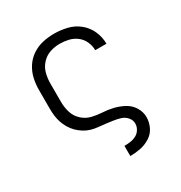

<svg xmlns="http://www.w3.org/2000/svg" viewBox="-172 -652 921 979"><g transform="rotate(-30 288.0 -162.5)"><path d="M312 205H313Q343 205 373 199Q403 193 429.5 176.5Q456 160 469.5 132Q483 104 483 74Q483 43 466 15.5Q449 -12 421 -27Q393 -42 362.5 -49.5Q332 -57 301 -58.5Q270 -60 239.5 -67.5Q209 -75 185.5 -97Q162 -119 153 -149Q144 -179 144 -210V-320Q144 -350 151.5 -378.5Q159 -407 179.5 -429.5Q200 -452 228 -461.5Q256 -471 286 -471Q312 -471 337.5 -465Q363 -459 384 -443Q405 -427 416 -402.5Q427 -378 427 -352H493Q493 -391 477 -427Q461 -463 430.5 -487.5Q400 -512 362 -521Q324 -530 286 -530Q252 -530 219 -522.5Q186 -515 157.5 -496Q129 -477 110.5 -448.5Q92 -420 84.5 -387Q77 -354 77 -320V-210Q77 -189 79.5 -168Q82 -147 88.5 -127.5Q95 -108 106 -89.5Q117 -71 131.5 -56.5Q146 -42 164 -30.5Q182 -19 202 -13Q222 -7 243 -5Q264 -3 285 -0.5Q306 2 326.5 5Q347 8 367.5 14Q388 20 402.5 36.5Q417 53 417 74Q417 91 407.5 107Q398 123 382 131.5Q366 140 348.5 142.5Q331 145 313 145H312Z"/></g></svg>

Font: Iosevka Sparkle Light
Style: Regular
Weight: 300
Designer: Belleve Invis
Foundry: Belleve Invis
Version: Version 4.5.0; ttfautohint (v1.8.3)